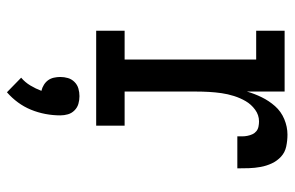

<svg xmlns="http://www.w3.org/2000/svg" viewBox="-164 -414 829 540"><g transform="rotate(90 250.0 -143.5)"><path d="M66 0V-80H147V-450H66V-530H237V-424Q243 -445 253 -465.5Q263 -486 278 -503Q293 -520 314.5 -529Q336 -538 358 -538Q375 -538 391.5 -534.5Q408 -531 420 -520Q432 -509 439 -494Q446 -479 449 -462.5Q452 -446 452.5 -429.5Q453 -413 453 -397H363Q363 -404 363 -411Q363 -418 361.5 -425.5Q360 -433 357 -439.5Q354 -446 348.5 -450.5Q343 -455 335.5 -456.5Q328 -458 321 -458Q303 -458 288 -447Q273 -436 264 -420.5Q255 -405 249.5 -387.5Q244 -370 241.5 -352.5Q239 -335 238 -317Q237 -299 237 -281V-80H333V0ZM239 251 198 211Q211 200 220 185Q229 170 235 154Q226 152 218 147Q210 142 205 135Q200 128 198 119Q196 110 196 101Q196 90 199 79.5Q202 69 210 61Q218 53 228.5 50Q239 47 250 47Q261 47 271.5 50Q282 53 290 61Q298 69 301 79.5Q304 90 304 101Q304 122 300 143Q296 164 288 183.5Q280 203 267.5 220Q255 237 239 251Z"/></g></svg>

Font: Iosevka Slab Medium
Style: Regular
Weight: 500
Monospace: yes
Designer: Belleve Invis
Foundry: Belleve Invis
Version: Version 11.1.1; ttfautohint (v1.8.3)